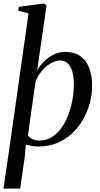

<svg xmlns="http://www.w3.org/2000/svg" viewBox="-28 -837 578 1110"><path d="M-8 253.5 30 -6.5 137 -759.5 76.5 -775.5 81.5 -797.5 225.5 -817 241 -806 187 -430.5Q203.5 -459.5 228.8 -483.8Q254 -508 284.8 -522.5Q315.5 -537 349 -537Q401 -537 435.5 -513.2Q470 -489.5 487.2 -445.5Q504.5 -401.5 504.5 -341Q504.5 -291 491 -240.8Q477.5 -190.5 451.8 -145.5Q426 -100.5 388.2 -65.2Q350.5 -30 301.8 -10Q253 10 194.5 10Q176 10 157.5 7Q139 4 121.5 -0.5L115 71L88.5 253.5ZM200.5 -24.5Q240 -24.5 271.8 -44.5Q303.5 -64.5 327.5 -98.2Q351.5 -132 367.2 -174Q383 -216 391 -261.2Q399 -306.5 399 -348.5Q399 -392 390.2 -423Q381.5 -454 363.8 -470.5Q346 -487 319.5 -487Q291 -487 262.5 -469.5Q234 -452 211 -423.8Q188 -395.5 177 -362.5L133.5 -54.5Q143 -40.5 160 -32.5Q177 -24.5 200.5 -24.5Z"/></svg>

Font: Merriweather 96pt
Style: Italic
Weight: 400
Italic angle: -7.8°
Version: Version 2.101